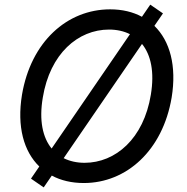

<svg xmlns="http://www.w3.org/2000/svg" viewBox="-20 -776 805 826"><path d="M168 30.2 202.8 -20.6C241.8 0.4 288.4 11.4 340.6 11.4C524.1 11.4 680 -128.6 718.4 -356.2C740.8 -492.9 710.9 -599.8 644.2 -664.8L681.1 -718.4L626.4 -756L590.6 -703.8C551.8 -724.8 505.7 -735.8 453.8 -735.8C268.5 -735.8 112.9 -595.9 74.6 -368.3C52.2 -231.5 82 -124.6 149.1 -59.7L113.3 -7.5ZM164.1 -356.2C195 -545.1 315.7 -648.8 449.2 -648.8C482.6 -648.8 513.1 -642 539.1 -628.9L202.1 -137.1C163.7 -184.3 147.4 -257.8 164.1 -356.2ZM253.9 -95.5 590.9 -587C629.3 -539.8 645.2 -466.3 628.9 -368.3C598 -179.3 476.9 -75.6 343.8 -75.6C310.4 -75.6 280.2 -82.4 253.9 -95.5Z"/></svg>

Font: Margiela Sans Text
Style: Italic
Weight: 400
Italic angle: -9.39999°
Designer: Stefan Endress, Andreas Faust
Version: Version 1.100;FEAKit 1.0